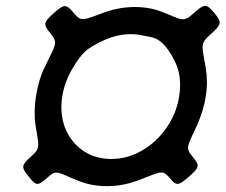

<svg xmlns="http://www.w3.org/2000/svg" viewBox="-20 -627 772 657"><path d="M684 -297C690 -333 689 -366 684 -395C672 -470 662 -476 701 -510C739 -544 740 -550 713 -583C686 -615 680 -615 643 -582C606 -548 603 -560 535 -586C508 -597 477 -603 441 -603C406 -603 374 -597 344 -587C267 -560 260 -549 233 -582C206 -614 200 -614 164 -582C128 -550 127 -544 154 -511C181 -478 168 -472 133 -397C118 -367 109 -334 103 -297C98 -262 97 -230 101 -202C112 -128 121 -122 87 -92C52 -61 52 -55 78 -23C104 10 109 10 143 -20C175 -49 177 -36 249 -8C276 3 309 10 346 10C383 10 417 3 448 -8C527 -37 534 -49 559 -20C583 10 590 10 627 -23C664 -55 664 -61 638 -92C612 -123 623 -129 656 -202C668 -231 679 -262 684 -297ZM193 -297C198 -329 209 -359 223 -384C260 -448 277 -463 342 -492C368 -503 396 -510 427 -510C441 -510 453 -509 466 -506C500 -498 533 -506 577 -420C594 -387 601 -346 593 -297C583 -232 549 -180 511 -145C474 -111 423 -83 361 -83C299 -83 255 -111 228 -145C200 -180 183 -232 193 -297Z"/></svg>

Font: Asimov Print
Style: AIt
Weight: 500
Designer: Google
Version: Version 2.000980: 2014